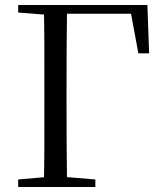

<svg xmlns="http://www.w3.org/2000/svg" viewBox="-20 -748 653 768"><path d="M155.3 0Q157.3 -83.6 157.4 -167.4Q157.5 -251.1 157.5 -333.5V-391.1Q157.5 -476.1 157.4 -560.4Q157.3 -644.8 155.3 -728H248.3Q247.1 -645.2 246.6 -560.7Q246.1 -476.1 246.1 -391.1V-333.7Q246.1 -251.5 246.6 -167.8Q247.1 -84.1 248.3 0ZM202.2 -693V-728H569.6L576.5 -534.6H533.5L497.6 -728L541.1 -693ZM52.8 0V-30.1L190.9 -42.1H217.6L361.4 -30.1V0ZM52.8 -698V-728H202.2V-686.9H190.9Z"/></svg>

Font: Noto Serif HK ExtraLight
Style: Regular
Weight: 200
Designer: Ryoko NISHIZUKA 西塚涼子 (kana & ideographs); Frank Grießhammer (Latin, Greek & Cyrillic); Wenlong ZHANG 张文龙 (bopomofo); San
Foundry: Adobe
Version: Version 2.002-H1;hotconv 1.1.0;makeotfexe 2.6.0